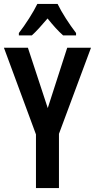

<svg xmlns="http://www.w3.org/2000/svg" viewBox="-20 -957 483 977"><path d="M273 -937H170C151 -897 109 -831 76 -789V-777H142C164 -796 192 -828 222 -863C250 -828 276 -799 301 -777H367V-789C331 -836 295 -892 273 -937ZM223 -407 122 -714H0L163 -273V0H280V-276L443 -714H322Z"/></svg>

Font: Noto Sans Armenian ExtraCondensed SemiBold
Style: Regular
Weight: 600
Width: 2
Designer: Monotype Design Team
Foundry: Monotype Imaging Inc.
Version: Version 2.008